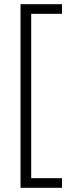

<svg xmlns="http://www.w3.org/2000/svg" viewBox="-20 -737 349 917"><path d="M276 160V114H129V-671H276V-717H78V160Z"/></svg>

Font: Noto Sans UI Condensed Light
Style: Regular
Weight: 300
Width: 3
Designer: Monotype Design Team
Foundry: Monotype Imaging Inc.
Version: Version 1.901